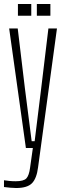

<svg xmlns="http://www.w3.org/2000/svg" viewBox="-22 -743 336 964"><path d="M108 0 24 -600H67L103 -300L137 -34H152L185 -301L221 -600H264L169 98Q162 153 138.5 177Q115 201 59 201Q48 201 30 199.5Q12 198 -2 196V162Q10 164 25 165.5Q40 167 57 167Q97 167 110.5 152.5Q124 138 129 99L143 0ZM163 -664V-723H231V-664ZM68 -664V-723H135V-664Z"/></svg>

Font: Big Shoulders Text Thin
Style: Regular
Weight: 100
Designer: Patric King
Foundry: XO Type Co
Version: Version 1.000; ttfautohint (v1.8.2)